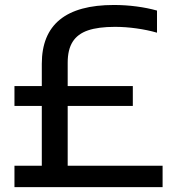

<svg xmlns="http://www.w3.org/2000/svg" viewBox="-20 -770 730 790"><path d="M649 -88V0H39.5V-88H152V-334H39.5V-416H152V-507.5Q152 -749.5 448.5 -749.5Q495.5 -749.5 541.2 -743.5Q587 -737.5 626 -726.5V-635.5Q586 -647 541 -653.2Q496 -659.5 453 -659.5Q384.5 -659.5 342 -645Q299.5 -630.5 279 -598.2Q258.5 -566 258.5 -512V-416H526.5V-334H258.5V-88Z"/></svg>

Font: Encode Sans Semi Expanded Medium
Style: Regular
Weight: 500
Width: 6
Designer: Multiple Designers
Foundry: Impallari Type
Version: Version 2.000